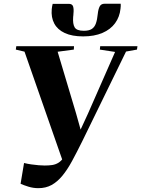

<svg xmlns="http://www.w3.org/2000/svg" viewBox="-20 -990 754 1026"><path d="M185 15.5Q157.5 15.5 131.8 7.5Q106 -0.5 90 -8L108.5 -119Q126.5 -114.5 147.2 -111.5Q168 -108.5 186.8 -107Q205.5 -105.5 218.5 -105.5Q241.5 -105.5 259.2 -108.2Q277 -111 291.8 -120Q306.5 -129 320.5 -148.2Q334.5 -167.5 349.5 -201L323 -107L111 -714L64.5 -725L67 -743H375.5L374.5 -725L288 -713.5L386.5 -384L420 -264.5L377.5 -225.5L449.5 -381.5L595 -712.5L513.5 -725L515.5 -743H714.5L712 -725L653.5 -714.5L419 -234Q390 -175.5 364.8 -129Q339.5 -82.5 313 -50.5Q286.5 -18.5 255.8 -1.5Q225 15.5 185 15.5ZM347.5 -969.5Q366.5 -969.5 370.8 -955Q375 -940.5 372.5 -917.5Q372.5 -913 372 -908.5Q371.5 -904 371 -900Q368 -862 379 -843.8Q390 -825.5 428 -825.5Q455.5 -825.5 470.5 -835.2Q485.5 -845 492.5 -865Q499.5 -885 502.5 -916Q505 -940.5 512.5 -955.2Q520 -970 538.5 -970H625Q625.5 -964 625.2 -957.5Q625 -951 624 -944Q619.5 -899.5 595 -866Q570.5 -832.5 527.2 -814Q484 -795.5 424.5 -795.5Q365 -795.5 326.2 -813.5Q287.5 -831.5 270 -864.2Q252.5 -897 256.5 -941Q257.5 -949 258.5 -956Q259.5 -963 261.5 -969.5Z"/></svg>

Font: Merriweather 144pt ExtraBold
Style: Italic
Weight: 800
Italic angle: -7.8°
Version: Version 2.101